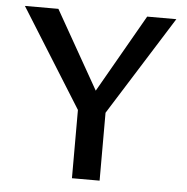

<svg xmlns="http://www.w3.org/2000/svg" viewBox="-49 -706 733 754"><g transform="rotate(5 317.5 -329.0)"><path d="M284 -234 19 -658H151L355 -298ZM262 0V-297H371V0ZM353 -239 295 -298 501 -658H616Z"/></g></svg>

Font: Ysabeau SemiBold
Style: Regular
Weight: 600
Designer: Christian Thalmann (Catharsis Fonts)
Version: Version 2.000;gftools[0.9.27.dev2+g8671c4b]